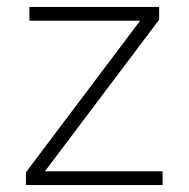

<svg xmlns="http://www.w3.org/2000/svg" viewBox="-20 -535 545 555"><path d="M55 0V-37L385 -475H65V-515H440V-478L110 -40H450V0Z"/></svg>

Font: Oxanium ExtraLight ExtraLight
Style: Regular
Weight: 250
Version: Version 2.000